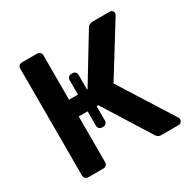

<svg xmlns="http://www.w3.org/2000/svg" viewBox="-155 -857 1015 1013"><g transform="rotate(-30 352.5 -350.0)"><path d="M672 -34Q675 -30 675 -23Q675 -14 668.5 -7Q662 0 652 0H547Q527 0 517 -17L338 -303H328V-215Q328 -205 321 -198Q314 -191 304 -191H297Q287 -191 280 -198Q273 -205 273 -215V-303H219V-24Q219 -14 212 -7Q205 0 194 0H102Q92 0 85 -7Q78 -14 78 -24V-675Q78 -686 84.5 -693Q91 -700 102 -700H194Q205 -700 212 -693Q219 -686 219 -675V-405H273V-493Q273 -504 280 -510.5Q287 -517 297 -517H304Q315 -517 321.5 -510.5Q328 -504 328 -493V-404H331L500 -682Q510 -700 536 -700H637Q647 -700 652.5 -694Q658 -688 658 -679Q658 -675 654 -667L465 -362Z"/></g></svg>

Font: Rubik AZ
Style: Regular
Weight: 500
Designer: Hubert and Fischer
Foundry: Hubert & Fischer
Version: Version 2.000